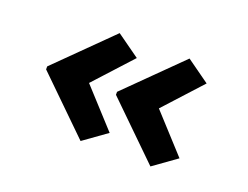

<svg xmlns="http://www.w3.org/2000/svg" viewBox="-80 -648 1007 779"><g transform="rotate(20 423.5 -259.0)"><path d="M621.7 -26.5 391 -251.8V-264.7L621.2 -492.2L720.9 -420.9L550.5 -234.4L550.9 -284.3L721.4 -97.8ZM320.1 -26.5 89.4 -251.8V-264.7L319.6 -492.2L419.4 -420.9L248.9 -234.4L249.3 -284.3L419.8 -97.8Z"/></g></svg>

Font: Lexend Tera
Style: Regular
Weight: 400
Designer: Bonnie Shaver-Troup, Thomas Jockin
Foundry: Lexend
Version: Version 1.007